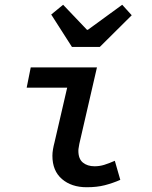

<svg xmlns="http://www.w3.org/2000/svg" viewBox="-20 -774 640 806"><path d="M344 12Q280 12 240 -22.5Q200 -57 200 -120Q200 -133 202.5 -147.5Q205 -162 209 -177L262 -406H92L109 -491H387L313 -170Q312 -162 310.5 -155Q309 -148 309 -141Q309 -107 328 -91.5Q347 -76 377 -76Q398 -76 417.5 -82Q437 -88 462 -99L485 -19Q453 -5 420 3.5Q387 12 344 12ZM282 -577 195 -713 245 -754 345 -649H349L493 -754L533 -710L399 -577Z"/></svg>

Font: Source Code Pro ExtraLight SemiBold
Style: Italic
Weight: 600
Italic angle: -11°
Monospace: yes
Version: Version 1.016;hotconv 1.0.116;makeotfexe 2.5.65601